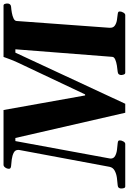

<svg xmlns="http://www.w3.org/2000/svg" viewBox="143 -893 733 1093"><g transform="rotate(-90 509.5 -346.5)"><path d="M-5.4 0Q-13.2 0 -15.4 -9.8Q-17.6 -19.5 -17.1 -24.9Q-16.1 -32.7 -12.5 -37.4Q-8.8 -42 1 -43Q20 -44.4 43 -47.4Q65.9 -50.3 84.2 -60.1Q102.5 -69.8 106.4 -89.8L202.1 -602.5Q202.6 -605 202.6 -609.4Q202.6 -627 186.5 -635Q170.4 -643.1 148.9 -646Q127.4 -648.9 110.8 -649.9Q95.2 -651.4 95.2 -661.6Q95.2 -673.3 102.1 -682.9Q108.9 -692.4 116.7 -692.9H429.7L512.7 -228.5H518.6L698.2 -608.4Q711.9 -637.7 718.8 -657Q725.6 -676.3 731.9 -692.9H1023.9Q1031.2 -692.9 1033.7 -685.5Q1036.1 -678.2 1036.1 -671.9Q1036.1 -651.9 1017.6 -649.9Q1002 -648.9 983.2 -645.5Q964.4 -642.1 950.9 -635.7Q937.5 -629.4 936.5 -618.7L897.9 -90.3Q896.5 -69.3 909.7 -59.8Q922.9 -50.3 941.7 -47.4Q960.4 -44.4 975.1 -43Q983.4 -42 987.1 -39.8Q990.7 -37.6 990.7 -30.8Q990.7 -21.5 984.4 -10.7Q978 0 970.2 0H642.1Q634.3 0 631.3 -9.8Q628.4 -19.5 628.9 -24.9Q629.9 -32.7 633.8 -37.4Q637.7 -42 647.5 -43Q663.6 -44.4 683.1 -47.6Q702.6 -50.8 717.3 -57.1Q731.9 -63.5 732.4 -74.2L775.4 -625.5H756.3L465.3 0H414.1L270.5 -625.5H252.9L154.3 -90.3Q153.3 -85.4 153.3 -83Q153.3 -65.9 168.5 -57.6Q183.6 -49.3 204.3 -46.9Q225.1 -44.4 241.2 -43Q249.5 -42 253.2 -39.8Q256.8 -37.6 256.8 -30.8Q256.8 -21 250.7 -10.5Q244.6 0 236.3 0Z"/></g></svg>

Font: Gelasio
Style: Bold Italic
Weight: 700
Italic angle: -8.5°
Designer: Eben Sorkin
Foundry: Eben Sorkin
Version: Version 1.008